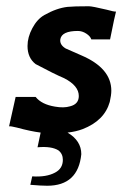

<svg xmlns="http://www.w3.org/2000/svg" viewBox="-20 -416 404 614"><path d="M351 -379Q348 -370 332 -290H272Q269 -300 256 -308.5Q243 -317 229 -317Q178 -317 173 -291Q170 -273 190 -261L240 -239Q336 -198 336 -126Q336 -112 331 -90Q314 -30 244 -3Q223 5 196 8Q240 34 240 77Q230 178 131 178Q112 178 77 175L83 148Q128 151 156 136Q181 123 181 95Q181 76 167 65Q145 51 100 55L110 8Q78 4 34 -8Q14 -13 9 -12L30 -106H94Q113 -82 156 -75Q184 -70 204 -76Q232 -83 232 -109Q232 -142 185 -166Q154 -179 94 -211Q68 -231 68 -269Q68 -297 83.5 -326Q99 -355 122 -368Q161 -390 196 -394Q216 -396 264 -396Q275 -396 321 -385Q346 -378 351 -379Z"/></svg>

Font: GFS Neohellenic Rg
Style: Bold Italic
Weight: 700
Italic angle: -12°
Designer: Designed by Takis Katsoulidis and George D. Matthiopoulos.
Foundry: Designed by Takis Katsoulidis and George D. Matthiopoulos.
Version: Version 1.0